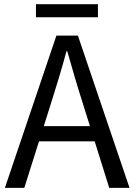

<svg xmlns="http://www.w3.org/2000/svg" viewBox="-20 -905 648 925"><path d="M3.6 0 251.7 -733.4H355.3L604 0H506.2L377.9 -410.4Q358 -472.5 340.1 -533.4Q322.3 -594.3 304.2 -658H300.2Q282.9 -593.9 264.6 -533.2Q246.2 -472.5 226.7 -410.4L97.1 0ZM133.1 -224.1V-297.4H471.2V-224.1ZM153.2 -821.8V-884.8H451.8V-821.8Z"/></svg>

Font: Noto Sans KR Thin
Style: Regular
Weight: 100
Designer: Ryoko NISHIZUKA 西塚涼子 (kana, bopomofo & ideographs); Paul D. Hunt (Latin, Greek & Cyrillic); Sandoll Communications 산돌커뮤니
Foundry: Adobe
Version: Version 2.004-H2;hotconv 1.0.118;makeotfexe 2.5.65603